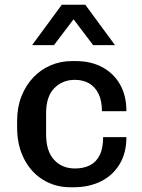

<svg xmlns="http://www.w3.org/2000/svg" viewBox="-20 -778 597 808"><path d="M276 10Q212 10 161 -21.5Q110 -53 81 -110Q52 -167 52 -242V-269Q52 -326 70 -372Q88 -418 119.5 -451.5Q151 -485 193 -503Q235 -521 283 -521H298Q363 -521 411 -495Q459 -469 485.5 -422Q512 -375 512 -310H409Q409 -354 394.5 -383.5Q380 -413 354.5 -427.5Q329 -442 295 -442Q243 -442 208.5 -407Q174 -372 174 -301V-213Q174 -142 207.5 -105.5Q241 -69 296 -69Q332 -69 358.5 -82.5Q385 -96 399.5 -125Q414 -154 414 -201H512Q512 -134 483 -86.5Q454 -39 404 -14.5Q354 10 291 10ZM115 -588 240 -758H339L464 -588H372L253 -745H326L207 -588Z"/></svg>

Font: Chivo Medium Medium
Style: Regular
Weight: 500
Version: Version 2.002